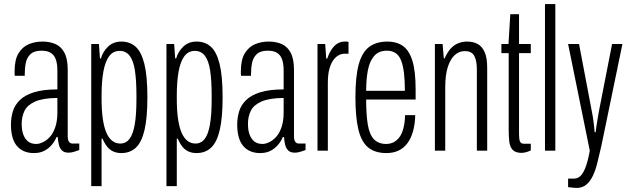

<svg xmlns="http://www.w3.org/2000/svg" viewBox="-20 -743 3096 947"><path d="M147 12Q120 12 99 3Q78 -6 63.5 -23Q49 -40 41.5 -66.5Q34 -93 34 -128Q34 -163 43.5 -194Q53 -225 78 -249.5Q103 -274 148 -288Q193 -302 263 -302V-395Q263 -428 255.5 -449.5Q248 -471 231 -482Q214 -493 185 -493Q149 -493 131 -476.5Q113 -460 107.5 -434Q102 -408 102 -376V-369H53Q52 -374 52 -379Q52 -384 52 -391Q52 -449 71.5 -480.5Q91 -512 122 -525Q153 -538 189 -538Q226 -538 254 -525.5Q282 -513 298 -482.5Q314 -452 314 -399V-71Q314 -52 320.5 -43.5Q327 -35 337 -35H371V-3Q360 1 346 5.5Q332 10 318 10Q297 10 286 -0.5Q275 -11 270.5 -29Q266 -47 265 -67H259Q249 -44 233.5 -26.5Q218 -9 197 1.5Q176 12 147 12ZM159 -33Q174 -33 192.5 -42Q211 -51 227 -69Q243 -87 253 -117Q263 -147 263 -188V-260Q191 -259 153 -242Q115 -225 101 -196.5Q87 -168 87 -132Q87 -100 95.5 -78Q104 -56 119.5 -44.5Q135 -33 159 -33Z M430 175V-526H468L473 -455H478Q487 -488 513 -513Q539 -538 579 -538Q620 -538 648.5 -513Q677 -488 692 -428Q707 -368 707 -263Q707 -163 693 -102.5Q679 -42 650.5 -15Q622 12 578 12Q557 12 539.5 4.5Q522 -3 509 -19Q496 -35 486 -59H481V175ZM573 -35Q601 -35 618.5 -57.5Q636 -80 644.5 -128.5Q653 -177 653 -255V-271Q653 -346 645.5 -395Q638 -444 619.5 -468Q601 -492 570 -492Q538 -492 518.5 -466Q499 -440 490 -390.5Q481 -341 481 -271V-255Q481 -199 487 -157.5Q493 -116 504.5 -89Q516 -62 533.5 -48.5Q551 -35 573 -35Z M801 175V-526H839L844 -455H849Q858 -488 884 -513Q910 -538 950 -538Q991 -538 1019.5 -513Q1048 -488 1063 -428Q1078 -368 1078 -263Q1078 -163 1064 -102.5Q1050 -42 1021.5 -15Q993 12 949 12Q928 12 910.5 4.5Q893 -3 880 -19Q867 -35 857 -59H852V175ZM944 -35Q972 -35 989.5 -57.5Q1007 -80 1015.5 -128.5Q1024 -177 1024 -255V-271Q1024 -346 1016.5 -395Q1009 -444 990.5 -468Q972 -492 941 -492Q909 -492 889.5 -466Q870 -440 861 -390.5Q852 -341 852 -271V-255Q852 -199 858 -157.5Q864 -116 875.5 -89Q887 -62 904.5 -48.5Q922 -35 944 -35Z M1263 12Q1236 12 1215 3Q1194 -6 1179.5 -23Q1165 -40 1157.5 -66.5Q1150 -93 1150 -128Q1150 -163 1159.5 -194Q1169 -225 1194 -249.5Q1219 -274 1264 -288Q1309 -302 1379 -302V-395Q1379 -428 1371.5 -449.5Q1364 -471 1347 -482Q1330 -493 1301 -493Q1265 -493 1247 -476.5Q1229 -460 1223.5 -434Q1218 -408 1218 -376V-369H1169Q1168 -374 1168 -379Q1168 -384 1168 -391Q1168 -449 1187.5 -480.5Q1207 -512 1238 -525Q1269 -538 1305 -538Q1342 -538 1370 -525.5Q1398 -513 1414 -482.5Q1430 -452 1430 -399V-71Q1430 -52 1436.5 -43.5Q1443 -35 1453 -35H1487V-3Q1476 1 1462 5.5Q1448 10 1434 10Q1413 10 1402 -0.5Q1391 -11 1386.5 -29Q1382 -47 1381 -67H1375Q1365 -44 1349.5 -26.5Q1334 -9 1313 1.5Q1292 12 1263 12ZM1275 -33Q1290 -33 1308.5 -42Q1327 -51 1343 -69Q1359 -87 1369 -117Q1379 -147 1379 -188V-260Q1307 -259 1269 -242Q1231 -225 1217 -196.5Q1203 -168 1203 -132Q1203 -100 1211.5 -78Q1220 -56 1235.5 -44.5Q1251 -33 1275 -33Z M1546 0V-526H1584L1589 -454H1594Q1605 -485 1618.5 -503.5Q1632 -522 1647.5 -530Q1663 -538 1680 -538Q1686 -538 1690 -538Q1694 -538 1699 -536V-478H1678Q1665 -478 1650.5 -470.5Q1636 -463 1624 -446.5Q1612 -430 1604.5 -402.5Q1597 -375 1597 -334V0Z M1886 12Q1829 12 1795.5 -16Q1762 -44 1747.5 -105Q1733 -166 1733 -263Q1733 -364 1749 -424Q1765 -484 1800 -511Q1835 -538 1892 -538Q1936 -538 1967 -516.5Q1998 -495 2014 -443.5Q2030 -392 2030 -302V-252H1786Q1786 -178 1794 -129Q1802 -80 1824 -56.5Q1846 -33 1885 -33Q1904 -33 1920.5 -41Q1937 -49 1949.5 -65.5Q1962 -82 1969.5 -109.5Q1977 -137 1978 -175H2028Q2027 -130 2017 -95Q2007 -60 1989 -36Q1971 -12 1945 0Q1919 12 1886 12ZM1786 -295H1977Q1977 -346 1972.5 -383Q1968 -420 1958.5 -444.5Q1949 -469 1931.5 -481Q1914 -493 1889 -493Q1848 -493 1825.5 -467Q1803 -441 1794.5 -396.5Q1786 -352 1786 -295Z M2125 0V-526H2163L2169 -455H2173Q2186 -485 2203 -503.5Q2220 -522 2241 -530Q2262 -538 2283 -538Q2314 -538 2336 -526Q2358 -514 2370.5 -486Q2383 -458 2383 -408V0H2332V-398Q2332 -418 2329.5 -435Q2327 -452 2320.5 -465Q2314 -478 2302.5 -484.5Q2291 -491 2272 -491Q2245 -491 2223.5 -472Q2202 -453 2189 -413.5Q2176 -374 2176 -313V0Z M2553 11Q2523 11 2509 -3.5Q2495 -18 2492 -44Q2489 -70 2489 -103V-481H2453V-526H2488L2497 -673H2540V-526H2598V-481H2540V-80Q2540 -55 2545 -44.5Q2550 -34 2564 -34H2598V-1Q2592 2 2583.5 5Q2575 8 2567.5 9.5Q2560 11 2553 11Z M2668 0V-723H2719V0Z M2824 184Q2815 184 2803.5 182.5Q2792 181 2782 180V138H2810Q2831 138 2845 123Q2859 108 2870 77Q2881 46 2889 0L2782 -526H2836L2900 -189Q2902 -181 2904.5 -164Q2907 -147 2909.5 -127Q2912 -107 2913 -91H2918Q2919 -102 2921 -116Q2923 -130 2925.5 -144Q2928 -158 2930 -171Q2932 -184 2934 -194L2999 -526H3050L2946 -23Q2936 19 2927 57Q2918 95 2904.5 123.5Q2891 152 2871.5 168Q2852 184 2824 184Z"/></svg>

Font: Archivo ExtraCondensed ExtraLight
Style: Regular
Weight: 250
Width: 2
Designer: Hector Gatti
Foundry: Omnibus-Type
Version: Version 2.001